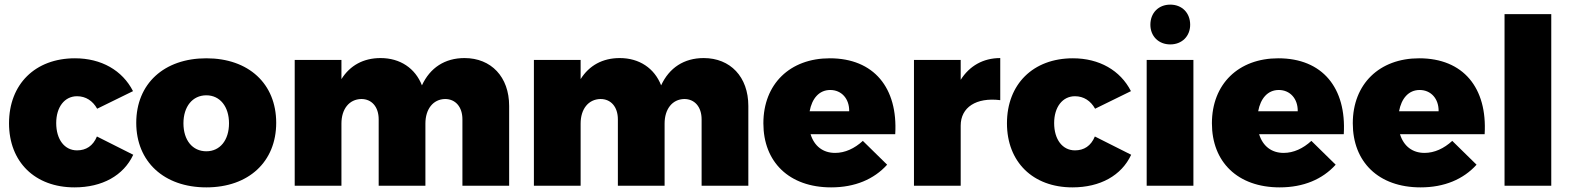

<svg xmlns="http://www.w3.org/2000/svg" viewBox="-20 -803 6793 830"><path d="M400 -333 555 -409C509 -499 418 -551 304 -551C132 -551 19 -439 19 -270C19 -103 131 7 302 7C422 7 514 -44 556 -134L399 -213C382 -172 352 -153 313 -153C259 -153 223 -200 223 -271C223 -340 259 -387 313 -387C351 -387 381 -367 400 -333Z M872 -551C689 -551 569 -441 569 -272C569 -104 689 7 872 7C1055 7 1174 -104 1174 -272C1174 -441 1055 -551 872 -551ZM872 -391C931 -391 970 -342 970 -270C970 -197 931 -149 872 -149C812 -149 773 -197 773 -270C773 -342 812 -391 872 -391Z M1988 -552C1903 -552 1839 -510 1804 -434C1775 -508 1710 -552 1625 -552C1551 -552 1493 -520 1456 -461V-544H1254V0H1456V-269C1456 -331 1489 -374 1542 -375C1587 -375 1617 -341 1617 -287V0H1819V-269C1819 -331 1852 -374 1904 -375C1949 -375 1979 -341 1979 -287V0H2181V-345C2181 -471 2103 -552 1988 -552Z M3022 -552C2937 -552 2873 -510 2838 -434C2809 -508 2744 -552 2659 -552C2585 -552 2527 -520 2490 -461V-544H2288V0H2490V-269C2490 -331 2523 -374 2576 -375C2621 -375 2651 -341 2651 -287V0H2853V-269C2853 -331 2886 -374 2938 -375C2983 -375 3013 -341 3013 -287V0H3215V-345C3215 -471 3137 -552 3022 -552Z M3567 -551C3395 -551 3280 -440 3280 -270C3280 -103 3391 7 3573 7C3676 7 3758 -28 3815 -91L3710 -194C3674 -161 3633 -142 3590 -142C3538 -142 3500 -171 3484 -223H3850C3862 -423 3758 -551 3567 -551ZM3651 -322H3480C3490 -377 3521 -414 3569 -414C3618 -414 3652 -376 3651 -322Z M4133 -458V-544H3931V0H4133V-260C4133 -339 4200 -383 4304 -370V-552C4230 -552 4171 -518 4133 -458Z M4714 -333 4869 -409C4823 -499 4732 -551 4618 -551C4446 -551 4333 -439 4333 -270C4333 -103 4445 7 4616 7C4736 7 4828 -44 4870 -134L4713 -213C4696 -172 4666 -153 4627 -153C4573 -153 4537 -200 4537 -271C4537 -340 4573 -387 4627 -387C4665 -387 4695 -367 4714 -333Z M5039 -783C4988 -783 4953 -747 4953 -696C4953 -647 4988 -611 5039 -611C5090 -611 5125 -647 5125 -696C5125 -747 5090 -783 5039 -783ZM4937 -544V0H5139V-544Z M5506 -551C5334 -551 5219 -440 5219 -270C5219 -103 5330 7 5512 7C5615 7 5697 -28 5754 -91L5649 -194C5613 -161 5572 -142 5529 -142C5477 -142 5439 -171 5423 -223H5789C5801 -423 5697 -551 5506 -551ZM5590 -322H5419C5429 -377 5460 -414 5508 -414C5557 -414 5591 -376 5590 -322Z M6115 -551C5943 -551 5828 -440 5828 -270C5828 -103 5939 7 6121 7C6224 7 6306 -28 6363 -91L6258 -194C6222 -161 6181 -142 6138 -142C6086 -142 6048 -171 6032 -223H6398C6410 -423 6306 -551 6115 -551ZM6199 -322H6028C6038 -377 6069 -414 6117 -414C6166 -414 6200 -376 6199 -322Z M6484 -742V0H6686V-742Z"/></svg>

Font: Montserrat ExtraBold
Style: Regular
Weight: 800
Designer: Julieta Ulanovsky
Foundry: Julieta Ulanovsky
Version: Version 4.000